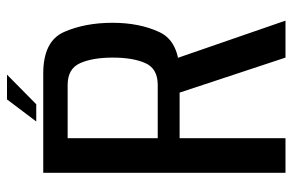

<svg xmlns="http://www.w3.org/2000/svg" viewBox="-160 -656 816 535"><g transform="rotate(-90 247.5 -388.0)"><path d="M34 0H130.5V-295H308Q399.5 -295 425.8 -350.8Q452 -406.5 452 -482Q452 -558.5 426.5 -616.8Q401 -675 310.5 -675H34ZM355 0H458L345.5 -325.5L250 -317.5ZM130.5 -356V-607H279Q324 -607 339.5 -572.2Q355 -537.5 355 -481Q355 -425.5 339.8 -390.8Q324.5 -356 279 -356ZM177 -694.5H225L307.5 -776H238.5Z"/></g></svg>

Font: Anybody SemiCondensed
Style: Regular
Weight: 400
Width: 4
Version: Version 1.113;gftools[0.9.25]